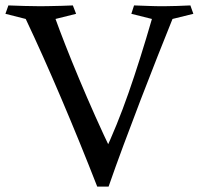

<svg xmlns="http://www.w3.org/2000/svg" viewBox="-20 -680 741 709"><path d="M339 9Q275 -155 206.5 -316Q138 -477 75 -610L0 -629L11 -660Q41 -659 69.5 -658Q98 -657 129 -657Q142 -657 163.5 -657.5Q185 -658 208.5 -658.5Q232 -659 249 -660L261 -629L185 -610Q199 -571 221.5 -513.5Q244 -456 272.5 -388Q301 -320 332 -250.5Q363 -181 393 -119Q398 -109 394.5 -88Q391 -67 382.5 -44.5Q374 -22 362.5 -6.5Q351 9 339 9ZM339 9Q346 -9 349 -22Q352 -35 354.5 -54Q357 -73 362 -109Q412 -215 454.5 -336.5Q497 -458 541 -610L465 -629L475 -660Q507 -659 530.5 -658Q554 -657 585 -657Q612 -657 634 -658Q656 -659 683 -660L694 -629L617 -610Q592 -548 561.5 -471Q531 -394 499 -310.5Q467 -227 436.5 -145Q406 -63 381 9Z"/></svg>

Font: Ruwudu
Style: Regular
Weight: 400
Designer: Becca Hirsbrunner Spalinger
Foundry: SIL International
Version: Version 3.000